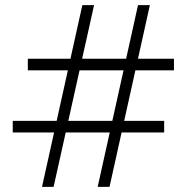

<svg xmlns="http://www.w3.org/2000/svg" viewBox="-20 -725 729 745"><path d="M405 0H359L515.5 -705H561.5ZM188 0H143L299.5 -705H345ZM617 -256V-211H29.5V-256ZM655 -497V-452H88V-497Z"/></svg>

Font: Newsreader 60pt ExtraBold
Style: Regular
Weight: 800
Designer: Hugues Gentile
Foundry: Production Type
Version: Version 1.003